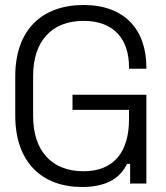

<svg xmlns="http://www.w3.org/2000/svg" viewBox="-20 -734 664 768"><path d="M308 14C416.5 14 465 -30 488 -78.5H500.5V0H565.5V-355H270V-294.5H496V-256C496 -130.5 438.5 -49 314.5 -49C187.5 -49 112.5 -129.5 112.5 -269.5V-430.5C112.5 -570.5 187.5 -650.5 314.5 -650.5C440 -650.5 496 -572.5 496 -466V-459H565.5V-464C565.5 -615.5 478.5 -714 314.5 -714C148.5 -714 41 -615.5 41 -428.5V-271.5C41 -84.5 148.5 14 308 14Z"/></svg>

Font: MCL Standard Light
Style: Regular
Weight: 300
Designer: Květoslav Bartoš
Foundry: Florian Karsten
Version: Version 1.001;Glyphs 3.2.3 (3260)